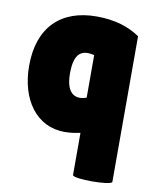

<svg xmlns="http://www.w3.org/2000/svg" viewBox="-80 -572 672 827"><g transform="rotate(10 255.5 -158.5)"><path d="M226 4C253 4 279 -1 294 -4V180C294 198 466 197 466 180V-457C419 -489 359 -510 276 -510C121 -510 26 -420 26 -251C26 -103 102 4 226 4ZM205 -249C205 -342 242 -357 294 -344V-158C256 -144 205 -149 205 -249Z"/></g></svg>

Font: Lilita 2
Style: Regular
Weight: 400
Designer: Juan Montoreano
Foundry: Juan Montoreano
Version: Version 2.001